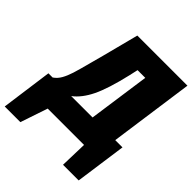

<svg xmlns="http://www.w3.org/2000/svg" viewBox="-296 -842 1162 1162"><g transform="rotate(45 285.5 -260.5)"><path d="M556 -154H618L572 175H438L443 0H132L73 175H-61L-16 -154H20Q45 -171 60.5 -198.5Q76 -226 88 -264Q100 -302 122 -386Q124 -391 144 -468L203 -696H632ZM418 -549H352L339 -491Q305 -345 268 -269Q231 -193 179 -154H362Z"/></g></svg>

Font: Fira Sans Black
Style: Italic
Weight: 900
Italic angle: -8°
Designer: Carrois Corporate & Edenspiekermann AG
Foundry: Carrois Corporate GbR & Edenspiekermann AG
Version: Version 4.203